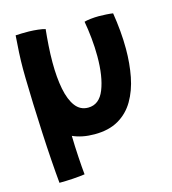

<svg xmlns="http://www.w3.org/2000/svg" viewBox="-108 -604 804 897"><g transform="rotate(-15 294.5 -156.0)"><path d="M69 204Q64.5 157 60 92.5Q55.5 28 52 -43.8Q48.5 -115.5 46 -184.5Q43.5 -253.5 42.5 -310Q42 -331 42 -354Q42 -393 44.2 -433.8Q46.5 -474.5 49.5 -514.5Q61 -515.5 79.8 -515.8Q98.5 -516 114 -516Q136 -515.5 157.8 -513Q179.5 -510.5 192.5 -506.5Q188.5 -469 185.8 -428.2Q183 -387.5 183 -347.5Q183 -274 194 -218.2Q205 -162.5 228.5 -131.5Q252 -100.5 290 -100.5Q344 -100.5 368.5 -162Q393 -223.5 393 -321Q393 -365 388.5 -409.8Q384 -454.5 377 -492.5Q387.5 -496 407.8 -498.2Q428 -500.5 448 -500.5Q464 -500.5 483.8 -499.2Q503.5 -498 516 -496Q523 -452.5 527 -408.2Q531 -364 531 -321Q531 -249.5 518.8 -186.5Q506.5 -123.5 478.2 -75.2Q450 -27 403 0.2Q356 27.5 287 27.5Q226.5 27.5 181.5 7Q182.5 57 185.8 110Q189 163 192.5 196Q169.5 199.5 134.5 201.8Q99.5 204 69 204Z"/></g></svg>

Font: Grandstander SemiBold
Style: Regular
Weight: 600
Designer: Tyler Finck
Foundry: Etcetera Type Co
Version: Version 1.200; ttfautohint (v1.8.3)